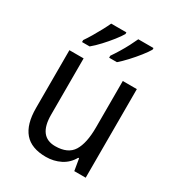

<svg xmlns="http://www.w3.org/2000/svg" viewBox="-184 -881 927 1006"><g transform="rotate(30 279.5 -378.0)"><path d="M481 -536V0H412L400 -71H395Q372 -30 332 -10Q292 10 245 10Q157 10 115 -39Q73 -88 73 -186V-536H159V-195Q159 -63 259 -63Q336 -63 366 -111.5Q396 -160 396 -255V-536ZM449 -756Q438 -737 415.5 -708.5Q393 -680 367 -652Q341 -624 320 -606H273V-618Q287 -638 303.5 -665Q320 -692 334 -719Q348 -746 357 -766H449ZM285 -756Q274 -737 252 -709Q230 -681 204 -653Q178 -625 155 -606H109V-618Q123 -638 139 -665Q155 -692 169.5 -719Q184 -746 193 -766H285Z"/></g></svg>

Font: Noto Sans Sinhala UI SemiCondensed
Style: Regular
Weight: 400
Width: 4
Designer: Jelle Bosma - Monotype Design Team
Foundry: Monotype Imaging Inc.
Version: Version 2.006; ttfautohint (v1.8.4.7-5d5b)